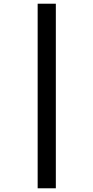

<svg xmlns="http://www.w3.org/2000/svg" viewBox="-20 -782 504 1035"><path d="M183 -762V233H281V-762Z"/></svg>

Font: Noto Sans Gujarati UI Condensed SemiBold
Style: Regular
Weight: 600
Width: 3
Designer: Jelle Bosma - Monotype Design Team, Universal Thirst
Foundry: Monotype Imaging Inc.
Version: Version 2.106